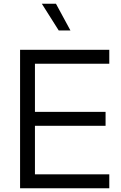

<svg xmlns="http://www.w3.org/2000/svg" viewBox="-20 -1013 652 1033"><path d="M88 -745H568V-670H168V-411H548V-336H168V-75H568V0H88ZM205 -993H281L359 -849H296Z"/></svg>

Font: Eudoxus Sans
Style: Regular
Weight: 400
Designer: Stijn de Vries
Foundry: tokotype
Version: Version 2.005